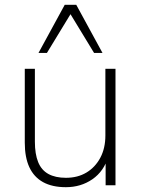

<svg xmlns="http://www.w3.org/2000/svg" viewBox="-20 -770 585 798"><path d="M254 8Q197 8 159 -13Q121 -34 102 -75Q83 -116 83 -177V-484H125V-181Q125 -130 138.5 -96.5Q152 -63 181 -47Q210 -31 254 -31Q303 -31 339.5 -53Q376 -75 397 -114.5Q418 -154 418 -207V-484H460V0H419V-121H431Q412 -58 364 -25Q316 8 254 8ZM140 -550 249 -750H297L406 -550H371L273 -711L175 -550Z"/></svg>

Font: Nunito Sans 12pt ExtraLight
Style: Regular
Weight: 200
Designer: Vernon Adams
Foundry: Vernon Adams
Version: Version 3.101;gftools[0.9.27]